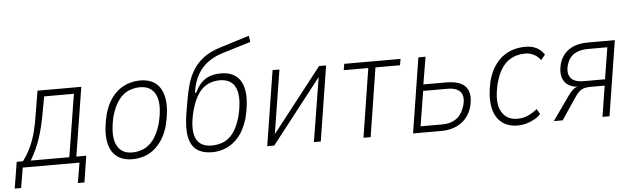

<svg xmlns="http://www.w3.org/2000/svg" viewBox="-68 -925 4147 1254"><g transform="rotate(-5 2005.0 -298.5)"><path d="M-17 132 11 -41H52Q83 -82 104.5 -128.5Q126 -175 139.5 -228Q153 -281 162 -342L187 -492H474L402 -41H467L440 132H397L419 0H47L25 132ZM103 -41H356L422 -451H227L207 -342Q192 -256 168 -182.5Q144 -109 103 -41Z M767 8Q699 8 658.5 -27Q618 -62 608.5 -131Q599 -200 624 -300Q640 -357 666 -395.5Q692 -434 723 -456.5Q754 -479 789.5 -489.5Q825 -500 860 -500Q928 -500 967.5 -464.5Q1007 -429 1016.5 -360.5Q1026 -292 1002 -194Q986 -136 960 -97.5Q934 -59 903.5 -36Q873 -13 838 -2.5Q803 8 767 8ZM768 -36Q805 -36 841 -50.5Q877 -65 907 -103Q937 -141 957 -210Q987 -331 959 -393.5Q931 -456 855 -456Q819 -456 783 -442Q747 -428 717.5 -390.5Q688 -353 667 -284Q638 -161 666 -98.5Q694 -36 768 -36Z M1289 8Q1228 8 1189.5 -19Q1151 -46 1139 -106Q1127 -166 1143 -262L1157 -344Q1166 -398 1180 -447Q1194 -496 1220.5 -539.5Q1247 -583 1291.5 -616.5Q1336 -650 1404 -670L1593 -729L1599 -688L1403 -628Q1354 -612 1313.5 -582Q1273 -552 1247 -505.5Q1221 -459 1211 -396V-388H1218Q1239 -432 1264.5 -456Q1290 -480 1321 -490Q1352 -500 1390 -500Q1457 -500 1495.5 -464.5Q1534 -429 1541.5 -360Q1549 -291 1524 -193Q1502 -119 1465 -75Q1428 -31 1382.5 -11.5Q1337 8 1289 8ZM1290 -36Q1330 -36 1365.5 -50Q1401 -64 1430 -101.5Q1459 -139 1479 -209Q1509 -330 1483 -393Q1457 -456 1377 -456Q1339 -456 1303.5 -440.5Q1268 -425 1239.5 -385.5Q1211 -346 1191 -274Q1161 -158 1185.5 -97Q1210 -36 1290 -36Z M1650 0 1728 -492H1773L1705 -66H1700L2033 -492H2079L2001 0H1956L2025 -427H2029L1696 0Z M2281 0 2352 -451H2191L2198 -492H2567L2560 -451H2399L2328 0Z M2606 0 2684 -492H2731L2701 -313H2850Q2945 -313 2980 -269Q3015 -225 2992 -138Q2979 -95 2951.5 -64Q2924 -33 2883 -16.5Q2842 0 2791 0ZM2659 -42H2804Q2855 -42 2892.5 -67.5Q2930 -93 2948 -151Q2965 -211 2940.5 -241Q2916 -271 2855 -271H2696Z M3292 8Q3225 8 3183 -28.5Q3141 -65 3129.5 -133.5Q3118 -202 3140 -298Q3157 -359 3185 -398.5Q3213 -438 3247 -460.5Q3281 -483 3317 -491.5Q3353 -500 3386 -500Q3427 -500 3458 -484.5Q3489 -469 3509 -438L3481 -404Q3464 -429 3437 -442.5Q3410 -456 3382 -456Q3353 -456 3325 -448.5Q3297 -441 3270.5 -422.5Q3244 -404 3222 -368.5Q3200 -333 3185 -277Q3156 -157 3188.5 -96.5Q3221 -36 3294 -36Q3333 -36 3365 -51Q3397 -66 3424 -88L3444 -54Q3425 -34 3400 -20.5Q3375 -7 3348 0.5Q3321 8 3292 8Z M3529 0 3643 -161Q3662 -187 3677.5 -199Q3693 -211 3716 -211H3717L3713 -210Q3673 -210 3644 -228Q3615 -246 3604.5 -281Q3594 -316 3607 -368Q3619 -410 3645 -437.5Q3671 -465 3708 -478.5Q3745 -492 3796 -492H3972L3894 0H3848L3880 -202H3789Q3751 -202 3730 -191Q3709 -180 3686 -147L3587 0ZM3749 -243H3886L3919 -450H3793Q3737 -450 3702 -428Q3667 -406 3652 -357Q3638 -305 3660.5 -274Q3683 -243 3749 -243Z"/></g></svg>

Font: Nunito Sans 7pt Condensed ExtraLight
Style: Italic
Weight: 250
Width: 3
Italic angle: -9°
Designer: Vernon Adams
Foundry: Vernon Adams
Version: Version 3.101;gftools[0.9.27]